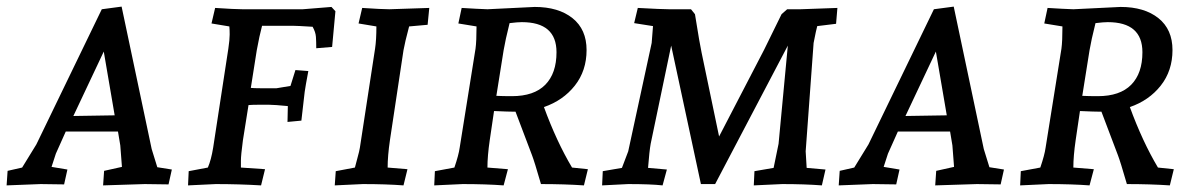

<svg xmlns="http://www.w3.org/2000/svg" viewBox="-31 -557 3607 581"><path d="M489 -44 479 1Q433 0 407 0L281 4L284 -40L338 -52L333 -117L326 -159H168L138 -92L125 -52L173 -44L163 1Q120 0 92 0L-11 4L-8 -40L36 -50L79 -120L277 -529L337 -537L428 -106L445 -51ZM283 -401 191 -206 316 -208Z M855 -479H762Q754 -449 746 -405L728 -291Q739 -290 756 -290H806L848 -297L863 -345L902 -342Q893 -294 891 -279L881 -192L839 -188L840 -236Q799 -240 784 -240H749Q731 -240 721 -239L704 -132Q698 -87 698 -71Q698 -55 698 -50L771 -45L759 4Q692 0 622 0L538 4L540 -39L598 -50Q608 -73 614 -110L660 -410Q664 -437 664 -452.5Q664 -468 663 -477L609 -486L620 -533Q680 -529 703 -529H885L972 -536L984 -523L974 -415L926 -411Q926 -431 925 -445.5Q924 -460 915 -476Q867 -479 855 -479Z M1268 -533 1263 -482 1207 -477Q1194 -428 1190 -405L1149 -133Q1142 -85 1142 -50L1202 -45L1190 4Q1137 0 1067 0L982 4L985 -39L1043 -50Q1043 -51 1050 -76.5Q1057 -102 1058 -110L1104 -410Q1108 -436 1108 -477L1054 -486L1065 -533Q1125 -529 1147 -529Z M1444 -529 1587 -536Q1659 -536 1701.5 -502Q1744 -468 1744 -405.5Q1744 -343 1708.5 -298Q1673 -253 1615 -233Q1653 -129 1700 -50L1748 -45L1736 4Q1677 0 1606 0Q1586 -69 1579 -87L1529 -219H1526Q1508 -219 1464 -221L1451 -133Q1444 -85 1444 -50L1506 -45L1493 4Q1439 0 1369 0L1283 4L1285 -39L1344 -50Q1357 -88 1360 -110L1408 -410Q1411 -432 1411 -477L1356 -486L1366 -533Q1414 -530 1444 -529ZM1548 -490Q1535 -490 1511 -487Q1498 -435 1493 -405L1471 -267Q1490 -266 1518 -266Q1585 -266 1619 -300.5Q1653 -335 1653 -399Q1653 -490 1548 -490Z M2407 -99 2410 -49 2467 -44 2456 4Q2404 0 2336 0L2250 4L2252 -39L2310 -49L2325 -122L2353 -419L2133 0H2090L2000 -419L1938 -122Q1934 -100 1930 -49L1987 -44L1974 4Q1938 0 1870 0L1791 4L1793 -39L1851 -49Q1853 -55 1860.5 -74Q1868 -93 1870 -99L1941 -427L1945 -478L1888 -487L1899 -533Q1972 -529 1994 -529H2060L2072 -514Q2087 -420 2092 -398L2145 -144L2281 -406L2334 -514L2351 -529H2391L2503 -533L2499 -485L2442 -478Q2439 -468 2431 -427Z M3007 -44 2997 1Q2951 0 2925 0L2799 4L2802 -40L2856 -52L2851 -117L2844 -159H2686L2656 -92L2643 -52L2691 -44L2681 1Q2638 0 2610 0L2507 4L2510 -40L2554 -50L2597 -120L2795 -529L2855 -537L2946 -106L2963 -51ZM2801 -401 2709 -206 2834 -208Z M3217 -529 3360 -536Q3432 -536 3474.5 -502Q3517 -468 3517 -405.5Q3517 -343 3481.5 -298Q3446 -253 3388 -233Q3426 -129 3473 -50L3521 -45L3509 4Q3450 0 3379 0Q3359 -69 3352 -87L3302 -219H3299Q3281 -219 3237 -221L3224 -133Q3217 -85 3217 -50L3279 -45L3266 4Q3212 0 3142 0L3056 4L3058 -39L3117 -50Q3130 -88 3133 -110L3181 -410Q3184 -432 3184 -477L3129 -486L3139 -533Q3187 -530 3217 -529ZM3321 -490Q3308 -490 3284 -487Q3271 -435 3266 -405L3244 -267Q3263 -266 3291 -266Q3358 -266 3392 -300.5Q3426 -335 3426 -399Q3426 -490 3321 -490Z"/></svg>

Font: Andada SC
Style: Italic
Weight: 400
Italic angle: -8.29999°
Designer: Carolina Giovagnoli
Foundry: Carolina Giovagnoli
Version: Version 1.003